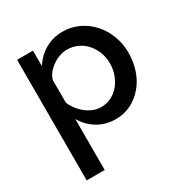

<svg xmlns="http://www.w3.org/2000/svg" viewBox="-171 -667 973 1015"><g transform="rotate(-30 315.0 -159.5)"><path d="M532 -70Q563 -106 580 -156Q597 -206 597 -262Q597 -316 578.5 -365Q560 -414 527 -451Q493 -489 447.5 -510.5Q402 -532 350 -532Q291 -532 243.5 -504.5Q196 -477 165 -429V-523H68V213H178V-98Q207 -48 255.5 -19Q304 10 365 10Q415 10 457.5 -11Q500 -32 532 -70ZM240 -117Q198 -150 178 -198V-335Q189 -377 234 -408Q254 -422 277 -430Q300 -438 321 -438Q356 -438 386 -424.5Q416 -411 438 -386Q460 -361 472 -329Q484 -297 484 -262Q484 -228 473 -196Q462 -164 442 -139Q395 -84 329 -84Q283 -84 240 -117Z"/></g></svg>

Font: RT Raleway SemiBold
Style: Regular
Weight: 400
Designer: Matt McInerney, Pablo Impallari, Rodrigo Fuenzalida — Edited by Milan Moffatt in April 2016
Foundry: Matt McInerney, Pablo Impallari, Rodrigo Fuenzalida — Edited by Milan Moffatt in April 2016
Version: Version 3.001